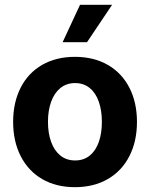

<svg xmlns="http://www.w3.org/2000/svg" viewBox="-20 -776 630 807"><path d="M35.2 -263.7Q35.2 -345.2 66.7 -407.2Q98.1 -469.2 157 -503.2Q215.8 -537.1 294.9 -537.1Q374 -537.1 433.1 -503.2Q492.2 -469.2 523.9 -407.2Q555.7 -345.2 555.7 -263.7Q555.7 -182.1 523.9 -119.9Q492.2 -57.6 433.1 -23.4Q374 10.7 294.9 10.7Q215.8 10.7 157.2 -23.4Q98.6 -57.6 66.9 -119.9Q35.2 -182.1 35.2 -263.7ZM408.2 -263.7Q408.2 -311 395.5 -347.9Q382.8 -384.8 357.4 -405.8Q332 -426.8 295.9 -426.8Q259.3 -426.8 233.6 -405.8Q208 -384.8 194.8 -347.9Q181.6 -311 181.6 -263.7Q181.6 -216.8 194.8 -179.9Q208 -143.1 233.6 -122.3Q259.3 -101.6 295.9 -101.6Q332 -101.6 357.4 -122.3Q382.8 -143.1 395.5 -179.7Q408.2 -216.3 408.2 -263.7ZM316.4 -755.9H451.2L345.7 -598.6H243.2Z"/></svg>

Font: Pretendard JP
Style: Bold
Weight: 700
Designer: Base glyphs from Inter by Rasmus Andersson; Hangeul glyphs from Noto Sans CJK(Source Han Sans) by Jang Soo-young and Kan
Foundry: Kil Hyung-jin
Version: Version 1.309